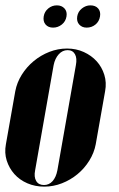

<svg xmlns="http://www.w3.org/2000/svg" viewBox="-28 -686 444 716"><path d="M222 -505Q256 -505 284.5 -492Q313 -479 332.5 -457.5Q352 -436 361 -407Q370 -378 364 -346L329 -148Q323 -116 305 -87Q287 -58 261 -36.5Q235 -15 203 -2.5Q171 10 137 10Q103 10 74 -2.5Q45 -15 25.5 -37Q6 -59 -3 -87.5Q-12 -116 -6 -148L29 -346Q35 -378 53 -407Q71 -436 97.5 -458Q124 -480 156 -492.5Q188 -505 222 -505ZM224 -499Q205 -499 191 -483.5Q177 -468 172 -443L103 -51Q98 -26 107 -11Q116 4 136 4Q155 4 168 -10.5Q181 -25 186 -51L255 -443Q260 -469 251.5 -484Q243 -499 224 -499ZM135 -625Q138 -643 152 -654.5Q166 -666 184 -666Q202 -666 212.5 -654.5Q223 -643 220 -625Q217 -606 202.5 -594.5Q188 -583 170 -583Q152 -583 142 -594.5Q132 -606 135 -625ZM260 -625Q263 -643 277.5 -654.5Q292 -666 309 -666Q328 -666 338 -654.5Q348 -643 345 -625Q342 -606 328 -594.5Q314 -583 295 -583Q278 -583 267.5 -594.5Q257 -606 260 -625Z"/></svg>

Font: Moniqa Black Ita Display
Style: Italic
Weight: 900
Italic angle: -10°
Designer: Rajesh Rajput
Foundry: Rajesh Rajput
Version: Version 1.000